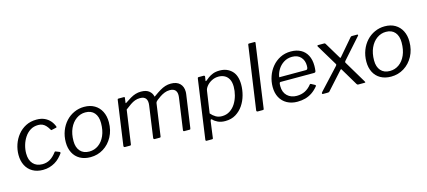

<svg xmlns="http://www.w3.org/2000/svg" viewBox="-65 -1338 4665 2099"><g transform="rotate(-15 2268.0 -288.5)"><path d="M332 -540Q385 -540 422.5 -522.5Q460 -505 485 -476Q510 -447 523 -411Q525 -406 524 -403.5Q523 -401 518 -399L463 -387Q459 -386 456.5 -389.5Q454 -393 451 -399Q435 -426 418 -443.5Q401 -461 381 -469.5Q361 -478 335 -478Q284 -478 245.5 -454Q207 -430 181 -390.5Q155 -351 141.5 -304.5Q128 -258 128 -211Q128 -136 166 -94Q204 -52 271 -52Q320 -52 359 -75.5Q398 -99 434 -148Q439 -153 446 -149L486 -133Q490 -132 492 -127.5Q494 -123 491 -116Q473 -91 450 -67.5Q427 -44 398 -27Q369 -10 335 0Q301 10 261 10Q194 10 145 -18Q96 -46 69.5 -97.5Q43 -149 43 -217Q43 -277 62.5 -334.5Q82 -392 119.5 -438.5Q157 -485 210.5 -512.5Q264 -540 332 -540Z M799 10Q731 10 681 -18Q631 -46 604.5 -97.5Q578 -149 578 -216Q578 -286 601 -345.5Q624 -405 664 -448.5Q704 -492 757.5 -516Q811 -540 870 -540Q939 -540 988 -511Q1037 -482 1063.5 -430Q1090 -378 1090 -309Q1090 -217 1051 -144.5Q1012 -72 946 -31Q880 10 799 10ZM802 -53Q860 -53 906 -86Q952 -119 978.5 -179Q1005 -239 1005 -322Q1005 -395 969.5 -436.5Q934 -478 868 -478Q812 -478 765 -444.5Q718 -411 690.5 -350.5Q663 -290 663 -208Q663 -136 699.5 -94.5Q736 -53 802 -53Z M1190 0Q1183 0 1179 -4.5Q1175 -9 1176 -16L1247 -520Q1248 -526 1250 -528Q1252 -530 1257 -530H1319Q1326 -530 1327.5 -527Q1329 -524 1328 -518L1321 -467Q1319 -457 1327 -462Q1364 -487 1393.5 -504.5Q1423 -522 1452.5 -531Q1482 -540 1514 -540Q1575 -540 1606.5 -513Q1638 -486 1644 -451Q1645 -447 1649.5 -450Q1654 -453 1661 -458Q1697 -484 1728 -502.5Q1759 -521 1789 -530.5Q1819 -540 1852 -540Q1918 -540 1953 -505.5Q1988 -471 1988 -413Q1988 -406 1987.5 -399.5Q1987 -393 1986 -385L1933 -13Q1932 -5 1929.5 -2.5Q1927 0 1919 0H1862Q1847 0 1850 -16L1900 -370Q1901 -377 1901.5 -384.5Q1902 -392 1902 -398Q1902 -434 1882.5 -454Q1863 -474 1821 -474Q1791 -474 1762.5 -462.5Q1734 -451 1710.5 -435Q1687 -419 1668 -404Q1660 -397 1654.5 -390.5Q1649 -384 1647 -374L1596 -13Q1595 -5 1592 -2.5Q1589 0 1582 0H1526Q1520 0 1516 -4.5Q1512 -9 1513 -16L1563 -372Q1570 -421 1551.5 -447.5Q1533 -474 1485 -474Q1455 -474 1429 -464.5Q1403 -455 1376 -436.5Q1349 -418 1314 -391L1260 -12Q1259 -5 1256 -2.5Q1253 0 1244 0H1190Z M2068 165Q2063 165 2060.5 160.5Q2058 156 2059 150L2153 -517Q2154 -525 2156.5 -527.5Q2159 -530 2169 -530H2221Q2228 -530 2232 -526.5Q2236 -523 2235 -516L2228 -473Q2227 -467 2231 -467Q2235 -467 2242 -473Q2254 -483 2275 -499Q2296 -515 2328 -527.5Q2360 -540 2405 -540Q2488 -540 2541 -487.5Q2594 -435 2594 -330Q2594 -272 2577.5 -211.5Q2561 -151 2527.5 -101.5Q2494 -52 2443.5 -21Q2393 10 2324 10Q2276 10 2242 -6Q2208 -22 2188 -44Q2179 -52 2174.5 -47.5Q2170 -43 2168 -31L2143 155Q2142 161 2140 163Q2138 165 2132 165H2068ZM2303 -51Q2354 -51 2393 -76.5Q2432 -102 2457.5 -143Q2483 -184 2496 -233Q2509 -282 2509 -329Q2509 -382 2491 -415Q2473 -448 2443 -463.5Q2413 -479 2376 -479Q2334 -479 2298.5 -460.5Q2263 -442 2240.5 -414.5Q2218 -387 2215 -361L2179 -115Q2205 -85 2234.5 -68Q2264 -51 2303 -51Z M2763 -14Q2762 -5 2759 -2.5Q2756 0 2746 0H2694Q2685 0 2681.5 -4.5Q2678 -9 2679 -17L2781 -731Q2782 -738 2784 -740Q2786 -742 2792 -742H2854Q2866 -742 2863 -728Z M3141 10Q3074 10 3023.5 -18Q2973 -46 2946 -96.5Q2919 -147 2919 -215Q2919 -277 2939 -335Q2959 -393 2997 -439Q3035 -485 3089 -512.5Q3143 -540 3210 -540Q3275 -540 3322 -514.5Q3369 -489 3394.5 -440Q3420 -391 3420 -322Q3420 -308 3419 -293.5Q3418 -279 3416 -264Q3415 -256 3410 -251.5Q3405 -247 3395 -247H3016Q3008 -247 3005 -237.5Q3002 -228 3002 -202Q3002 -133 3043.5 -93.5Q3085 -54 3150 -54Q3203 -54 3244.5 -75Q3286 -96 3319 -138Q3323 -142 3327 -141.5Q3331 -141 3334 -139L3373 -118Q3384 -112 3377 -101Q3344 -61 3308 -37Q3272 -13 3231 -1.5Q3190 10 3141 10ZM3319 -300Q3329 -300 3335 -308Q3341 -316 3341 -345Q3341 -404 3306 -442Q3271 -480 3209 -480Q3156 -480 3114.5 -454Q3073 -428 3047.5 -386.5Q3022 -345 3016 -300Z M3905 -18Q3912 -7 3911 -3.5Q3910 0 3901 0H3831Q3824 0 3819.5 -3.5Q3815 -7 3813 -11L3698 -204Q3694 -212 3690.5 -210.5Q3687 -209 3680 -201L3505 -7Q3503 -3 3496.5 -1.5Q3490 0 3482 0H3433Q3423 0 3421 -6.5Q3419 -13 3431 -26L3646 -258Q3652 -264 3653.5 -269Q3655 -274 3652 -280L3510 -516Q3507 -521 3508.5 -525.5Q3510 -530 3518 -530H3584Q3592 -530 3596 -527Q3600 -524 3602 -519L3712 -336Q3714 -331 3718.5 -332.5Q3723 -334 3727 -340L3884 -523Q3888 -528 3892 -529Q3896 -530 3904 -530H3959Q3968 -530 3968.5 -524.5Q3969 -519 3964 -514L3763 -288Q3757 -282 3755.5 -277Q3754 -272 3757 -266L3905 -18Z M4201 10Q4133 10 4083 -18Q4033 -46 4006.5 -97.5Q3980 -149 3980 -216Q3980 -286 4003 -345.5Q4026 -405 4066 -448.5Q4106 -492 4159.5 -516Q4213 -540 4272 -540Q4341 -540 4390 -511Q4439 -482 4465.5 -430Q4492 -378 4492 -309Q4492 -217 4453 -144.5Q4414 -72 4348 -31Q4282 10 4201 10ZM4204 -53Q4262 -53 4308 -86Q4354 -119 4380.5 -179Q4407 -239 4407 -322Q4407 -395 4371.5 -436.5Q4336 -478 4270 -478Q4214 -478 4167 -444.5Q4120 -411 4092.5 -350.5Q4065 -290 4065 -208Q4065 -136 4101.5 -94.5Q4138 -53 4204 -53Z"/></g></svg>

Font: Libre Franklin
Style: Italic
Weight: 400
Italic angle: -8°
Designer: Pablo Impallari, Rodrigo Fuenzalida, Nhung Nguyen
Foundry: Impallari Type
Version: Version 3.000